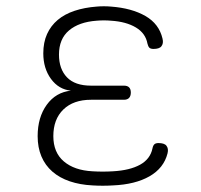

<svg xmlns="http://www.w3.org/2000/svg" viewBox="-20 -581 640 612"><path d="M498 -458Q500 -450 499 -444Q498 -438 494.5 -433.5Q491 -429 484.5 -427Q478 -425 469 -425Q465 -425 461.5 -426Q458 -427 456 -429Q454 -431 452.5 -434.5Q451 -438 450 -442Q444 -475 413 -493.5Q382 -512 334 -515Q323 -516 311 -516Q299 -516 288 -515Q232 -511 200 -484Q168 -457 168 -407Q168 -361 193.5 -334.5Q219 -308 270 -308H375Q386 -308 391.5 -302.5Q397 -297 397 -286Q397 -275 391.5 -269Q386 -263 375 -263H270Q214 -263 182 -232Q150 -201 150 -147Q150 -95 183.5 -66.5Q217 -38 275 -35Q291 -34 307.5 -34Q324 -34 340 -35Q394 -38 426.5 -56Q459 -74 466 -108Q467 -113 468.5 -116Q470 -119 472 -121Q474 -123 477.5 -124Q481 -125 485 -125Q494 -125 500.5 -123Q507 -121 510.5 -116.5Q514 -112 515 -106Q516 -100 514 -92Q502 -45 456.5 -19Q411 7 340 10Q324 11 307.5 11Q291 11 275 10Q235 8 202.5 -3Q170 -14 147 -34Q124 -54 112 -82.5Q100 -111 100 -147Q100 -207 129 -247Q158 -287 206 -292Q167 -296 142.5 -329.5Q118 -363 118 -411Q118 -446 130 -472.5Q142 -499 164 -517.5Q186 -536 217.5 -546.5Q249 -557 288 -560Q299 -561 311 -561Q323 -561 334 -560Q400 -555 443.5 -530Q487 -505 498 -458Z"/></svg>

Font: Maple Mono NL Thin
Style: Regular
Weight: 250
Monospace: yes
Designer: subframe7536
Version: Version 7.000